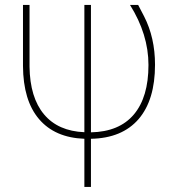

<svg xmlns="http://www.w3.org/2000/svg" viewBox="-20 -548 707 771"><path d="M318.8 -528.3C318.8 -528.3 318.8 -17.1 318.8 -17.1C318.8 -17.1 318.8 -17.1 318.8 -17.1C248.5 -20 194.3 -43.9 156.7 -88.9C119.1 -133.8 99.6 -197.8 98.6 -280.3C98.6 -280.3 98.6 -528.3 98.6 -528.3C98.6 -528.3 72.3 -528.3 72.3 -528.3C72.3 -528.3 72.3 -283.2 72.3 -283.2C72.3 -283.2 72.3 -283.2 72.3 -283.2C72.8 -190.9 94.2 -119.6 136.7 -69.8C179.2 -20 239.7 6.3 318.8 9.3C318.8 9.3 318.8 202.6 318.8 202.6C318.8 202.6 345.2 202.6 345.2 202.6C345.2 202.6 345.2 9.3 345.2 9.3C345.2 9.3 345.2 9.3 345.2 9.3C428.7 7.8 492.2 -18.6 536.6 -69.8C580.6 -121.1 602.5 -193.8 602.5 -288.1C602.5 -288.1 602.5 -288.1 602.5 -288.1C602.5 -360.4 587.9 -425.3 558.6 -482.4C558.6 -482.4 534.7 -528.3 534.7 -528.3C534.7 -528.3 502 -528.3 502 -528.3C502 -528.3 502 -528.3 502 -528.3C551.3 -449.7 576.2 -369.1 576.2 -287.1C576.2 -287.1 576.2 -287.1 576.2 -287.1C576.2 -200.7 556.6 -134.8 517.6 -88.4C478.5 -42 420.9 -18.1 345.2 -16.6C345.2 -16.6 345.2 -528.3 345.2 -528.3C345.2 -528.3 318.8 -528.3 318.8 -528.3Z"/></svg>

Font: WOX
Style: Regular
Weight: 500
Designer: Google
Foundry: ""
Version: ""